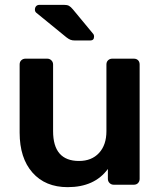

<svg xmlns="http://www.w3.org/2000/svg" viewBox="-20 -762 662 792"><path d="M259 10Q167 10 114 -50Q61 -110 61 -215V-496Q61 -507 68 -513.5Q75 -520 85 -520H175Q185 -520 192 -513Q199 -506 199 -496V-221Q199 -98 306 -98Q358 -98 388.5 -131Q419 -164 419 -221V-496Q419 -507 426 -513.5Q433 -520 443 -520H532Q543 -520 549.5 -513.5Q556 -507 556 -496V-24Q556 -14 549.5 -7Q543 0 532 0H449Q439 0 432 -7Q425 -14 425 -24V-65Q370 10 259 10ZM289 -595Q278 -595 270.5 -598Q263 -601 254 -608L129 -710Q124 -715 124 -722Q124 -731 129 -736.5Q134 -742 143 -742H244Q257 -742 264.5 -738Q272 -734 281 -723L363 -624Q368 -619 368 -611Q368 -595 352 -595Z"/></svg>

Font: Rubik AZ
Style: Regular
Weight: 500
Designer: Hubert and Fischer
Foundry: Hubert & Fischer
Version: Version 2.000